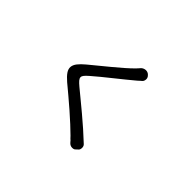

<svg xmlns="http://www.w3.org/2000/svg" viewBox="-147 -1115 1495 1495"><g transform="rotate(45 600.0 -368.0)"><path d="M771 -769Q778 -763 782 -754Q786 -745 785.5 -735.5Q785 -726 781.5 -717.5Q778 -709 770 -703Q766 -700 762.5 -697Q759 -694 756 -691Q753 -688 748.5 -684Q744 -680 738 -675Q712 -653 675 -623Q638 -593 598 -561Q558 -529 520.5 -498.5Q483 -468 456 -444Q434 -425 423 -412Q412 -399 412 -386.5Q412 -374 423.5 -360.5Q435 -347 459 -327Q489 -302 530.5 -268Q572 -234 618 -195.5Q664 -157 710.5 -116Q757 -75 797 -37Q804 -31 807 -23Q810 -15 810 -6Q810 3 807 11.5Q804 20 797 25L782 39Q777 45 768.5 47Q760 49 751.5 48.5Q743 48 735 44.5Q727 41 721 35Q716 30 712.5 26Q709 22 705 17L694 7Q688 1 679 -9Q653 -35 614 -71Q575 -107 532 -144.5Q489 -182 445 -219Q401 -256 366 -285Q331 -315 314.5 -339.5Q298 -364 300 -387.5Q302 -411 320.5 -435Q339 -459 374 -488Q402 -511 442 -544Q482 -577 523.5 -611Q565 -645 603 -678.5Q641 -712 666 -737Q673 -744 680.5 -752.5Q688 -761 695 -769Q702 -776 711 -780Q720 -784 729.5 -785Q739 -786 748 -783.5Q757 -781 765 -775Z"/></g></svg>

Font: Maple Mono NF CN
Style: Regular
Weight: 400
Monospace: yes
Designer: subframe7536
Version: Version 7.000